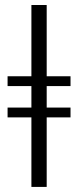

<svg xmlns="http://www.w3.org/2000/svg" viewBox="-20 -735 307 755"><path d="M103.5 0V-273.4H9.8V-312H103.5V-396.5H9.8V-435.1H103.5V-715.3H163.6V-435.1H257.3V-396.5H163.6V-312H257.3V-273.4H163.6V0Z"/></svg>

Font: Elstob Light
Style: Regular
Weight: 300
Designer: Peter S. Baker
Version: Version 1.015